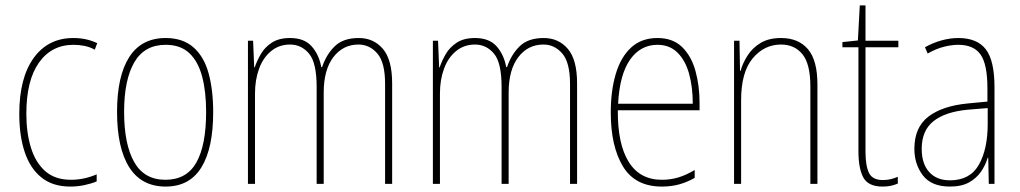

<svg xmlns="http://www.w3.org/2000/svg" viewBox="-20 -677 3756 707"><path d="M239 10Q174 10 132.5 -23.5Q91 -57 71 -117Q51 -177 51 -258Q51 -390 104 -463.5Q157 -537 250 -537Q299 -537 338 -518L329 -494Q311 -504 291 -508Q271 -512 251 -512Q170 -512 123.5 -446.5Q77 -381 77 -258Q77 -188 94 -133Q111 -78 147 -46.5Q183 -15 241 -15Q290 -15 336 -35V-9Q317 -1 291.5 4.5Q266 10 239 10Z M765 -264Q765 -131 721.5 -60.5Q678 10 590 10Q501 10 456 -61Q411 -132 411 -265Q411 -397 456 -467Q501 -537 590 -537Q653 -537 692 -503Q731 -469 748 -407.5Q765 -346 765 -264ZM437 -265Q437 -146 474 -80.5Q511 -15 589 -15Q667 -15 703 -78.5Q739 -142 739 -265Q739 -339 724.5 -394.5Q710 -450 677.5 -481Q645 -512 590 -512Q512 -512 474.5 -447.5Q437 -383 437 -265Z M1301 -537Q1356 -537 1390 -497Q1424 -457 1424 -370V0H1398V-368Q1398 -447 1369.5 -480Q1341 -513 1300 -513Q1243 -513 1207.5 -466.5Q1172 -420 1172 -336V0H1146V-357Q1146 -446 1118 -479.5Q1090 -513 1048 -513Q1008 -513 978.5 -489Q949 -465 934 -424Q919 -383 919 -333V0H893V-527H912L916 -429H918Q926 -453 940.5 -478Q955 -503 981 -520Q1007 -537 1048 -537Q1101 -537 1128 -506Q1155 -475 1163 -430H1166Q1182 -477 1213 -507Q1244 -537 1301 -537Z M1982 -537Q2037 -537 2071 -497Q2105 -457 2105 -370V0H2079V-368Q2079 -447 2050.5 -480Q2022 -513 1981 -513Q1924 -513 1888.5 -466.5Q1853 -420 1853 -336V0H1827V-357Q1827 -446 1799 -479.5Q1771 -513 1729 -513Q1689 -513 1659.5 -489Q1630 -465 1615 -424Q1600 -383 1600 -333V0H1574V-527H1593L1597 -429H1599Q1607 -453 1621.5 -478Q1636 -503 1662 -520Q1688 -537 1729 -537Q1782 -537 1809 -506Q1836 -475 1844 -430H1847Q1863 -477 1894 -507Q1925 -537 1982 -537Z M2401 -537Q2458 -537 2492 -503.5Q2526 -470 2541 -415.5Q2556 -361 2556 -298V-271H2255Q2254 -147 2295 -81Q2336 -15 2417 -15Q2449 -15 2477.5 -23.5Q2506 -32 2538 -51V-22Q2512 -7 2482.5 1.5Q2453 10 2417 10Q2319 10 2274 -64Q2229 -138 2229 -263Q2229 -343 2247.5 -405Q2266 -467 2304 -502Q2342 -537 2401 -537ZM2401 -512Q2339 -512 2300.5 -458Q2262 -404 2256 -295H2531Q2531 -356 2517.5 -405Q2504 -454 2475 -483Q2446 -512 2401 -512Z M2856 -537Q2920 -537 2955 -496Q2990 -455 2990 -366V0H2964V-359Q2964 -441 2935 -477Q2906 -513 2856 -513Q2794 -513 2751.5 -462Q2709 -411 2709 -308V0H2683V-527H2703L2705 -416H2707Q2715 -445 2733 -473Q2751 -501 2781 -519Q2811 -537 2856 -537Z M3231 -14Q3247 -14 3261 -17.5Q3275 -21 3286 -26V-1Q3274 4 3261 7Q3248 10 3230 10Q3177 10 3159 -23.5Q3141 -57 3141 -120V-503H3082V-522L3139 -528L3146 -657H3167V-527H3288V-503H3167V-119Q3167 -66 3180 -40Q3193 -14 3231 -14Z M3509 -537Q3578 -537 3610 -495.5Q3642 -454 3642 -356V0H3621L3619 -96H3617Q3609 -69 3592.5 -45Q3576 -21 3548.5 -5.5Q3521 10 3478 10Q3410 10 3378.5 -31Q3347 -72 3347 -129Q3347 -208 3398.5 -247.5Q3450 -287 3543 -296L3616 -303V-351Q3616 -441 3590.5 -476.5Q3565 -512 3509 -512Q3485 -512 3456.5 -505Q3428 -498 3396 -480L3386 -503Q3414 -519 3446 -528Q3478 -537 3509 -537ZM3543 -273Q3460 -265 3417 -230.5Q3374 -196 3374 -129Q3374 -74 3401.5 -43.5Q3429 -13 3478 -13Q3552 -13 3584.5 -70.5Q3617 -128 3617 -220V-279Z"/></svg>

Font: Noto Sans Devanagari UI Condensed Thin
Style: Regular
Weight: 100
Width: 3
Designer: Jelle Bosma - Monotype Design Team
Foundry: Monotype Imaging Inc.
Version: Version 2.004; ttfautohint (v1.8.4.7-5d5b)